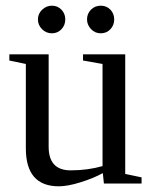

<svg xmlns="http://www.w3.org/2000/svg" viewBox="-20 -652 540 682"><path d="M152.8 -130.9Q152.8 -46.9 231 -46.9Q291.5 -46.9 344.2 -62V-424.8L274.9 -437V-459H424.8V-34.2L482.9 -22V0H349.1L345.2 -37.1Q310.5 -18.1 265.1 -4.2Q219.7 9.8 189 9.8Q71.8 9.8 71.8 -125V-424.8L13.2 -437V-459H152.8ZM385.7 -583Q385.7 -562.5 372.1 -548.1Q358.4 -533.7 337.9 -533.7Q317.4 -533.7 303.2 -548.8Q289.1 -564 289.1 -583Q289.1 -603.5 303.2 -617.7Q317.4 -631.8 337.9 -631.8Q358.4 -631.8 372.1 -617.7Q385.7 -603.5 385.7 -583ZM211.9 -583Q211.9 -562.5 198.2 -548.1Q184.6 -533.7 164.1 -533.7Q144 -533.7 129.4 -548.3Q114.7 -563 114.7 -583Q114.7 -603.5 129.9 -617.7Q145 -631.8 164.1 -631.8Q184.6 -631.8 198.2 -617.7Q211.9 -603.5 211.9 -583Z"/></svg>

Font: Liberation Serif
Style: Regular
Weight: 400
Designer: Steve Matteson
Foundry: Ascender Corporation
Version: Version 2.1.5